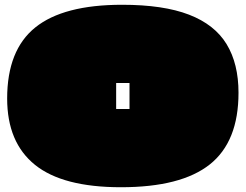

<svg xmlns="http://www.w3.org/2000/svg" viewBox="-20 -750 1030 805"><path d="M487 35Q243 35 126.5 -59Q10 -153 10 -337Q10 -540 128 -635Q246 -730 492 -730Q665 -730 772.5 -688.5Q880 -647 930 -565Q980 -483 980 -361Q980 -156 859.5 -60.5Q739 35 487 35ZM467 -293H523V-402H467Z"/></svg>

Font: Oi
Style: Regular
Weight: 400
Designer: Kostas Bartsokas, Mohamad Dakak
Foundry: Foundry5
Version: Version 4.000